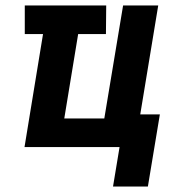

<svg xmlns="http://www.w3.org/2000/svg" viewBox="-20 -540 640 705"><path d="M395 145 419 0H70L138 -415H71V-520H370L369 -415H267L216 -105H363L432 -520H561L495 -120H567L523 145Z"/></svg>

Font: Iosevka Heavy Extended Oblique
Style: Regular
Weight: 900
Width: 7
Italic angle: -9°
Monospace: yes
Designer: Belleve Invis
Foundry: Belleve Invis
Version: Version 32.5.0; ttfautohint (v1.8.4)